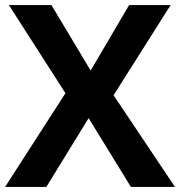

<svg xmlns="http://www.w3.org/2000/svg" viewBox="-20 -734 707 754"><path d="M667 0H494L328 -270L162 0H0L237 -368L15 -714H182L336 -457L487 -714H650L426 -360Z"/></svg>

Font: Noto Sans Adlam
Style: Regular
Weight: 400
Designer: Mark Jamra, Neil Patel
Foundry: JamraPatel LLC
Version: Version 3.001